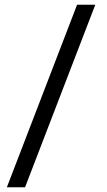

<svg xmlns="http://www.w3.org/2000/svg" viewBox="-20 -731 452 812"><path d="M383 -711H306L9 61H86Z"/></svg>

Font: Noto Sans KR Regular
Style: Regular
Weight: 400
Designer: Ryoko NISHIZUKA  (kana & ideographs); Paul D. Hunt (Latin, Greek & Cyrillic); Wenlong ZHANG  (bopomofo); Sandoll Communi
Foundry: Adobe Systems Incorporated
Version: Version 1.004;PS 1.004;hotconv 1.0.82;makeotf.lib2.5.63406